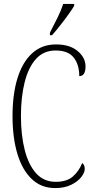

<svg xmlns="http://www.w3.org/2000/svg" viewBox="-20 -951 482 981"><path d="M262 10Q191 10 142.5 -36Q94 -82 69 -164.5Q44 -247 44 -358Q44 -470 69.5 -552Q95 -634 144.5 -679Q194 -724 266 -724Q337 -724 377 -690Q417 -656 417 -612Q417 -562 385 -562Q385 -621 356.5 -657Q328 -693 264 -693Q203 -693 164 -650Q125 -607 106 -531Q87 -455 87 -358Q87 -260 106.5 -184Q126 -108 165 -65Q204 -22 265 -22Q321 -22 352 -49Q383 -76 400 -118Q413 -109 413 -88Q413 -69 395 -46Q377 -23 343 -6.5Q309 10 262 10ZM235 -784Q257 -827 274.5 -862Q292 -897 303 -931H359V-921Q349 -904 330 -877.5Q311 -851 288.5 -822.5Q266 -794 246 -771H235Z"/></svg>

Font: Noto Serif Tamil ExtraCondensed ExtraLight
Style: Italic
Weight: 200
Width: 2
Italic angle: -12°
Designer: Indian Type Foundry, Tom Grace, and the Monotype Design Team
Foundry: Monotype Imaging Inc.
Version: Version 2.003; ttfautohint (v1.8.4.7-5d5b)